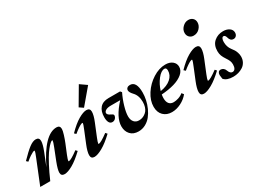

<svg xmlns="http://www.w3.org/2000/svg" viewBox="-40 -1276 2505 1874"><g transform="rotate(-30 1212.5 -338.5)"><path d="M24.4 0 131.3 -264.6Q153.8 -318.4 153.8 -331.5Q153.8 -335.9 149.9 -335.9Q144.5 -335.9 133.3 -331.1Q122.1 -326.2 98.6 -310.8Q75.2 -295.4 47.4 -271.5L29.3 -288.1Q99.1 -360.4 141.6 -392.6Q184.1 -424.8 217.3 -424.8Q256.8 -424.8 256.8 -384.8Q256.8 -349.1 229 -278.3L172.4 -136.2Q312 -424.8 451.7 -424.8Q490.7 -424.8 490.7 -384.8Q490.7 -366.2 478 -325Q465.3 -283.7 450.2 -246.6L406.7 -140.6Q388.7 -96.7 388.7 -81.5Q388.7 -77.6 392.6 -77.6Q417.5 -77.6 500.5 -139.2L516.6 -121.6Q443.8 -52.2 387.2 -20.5Q330.6 11.2 294.9 11.2Q254.9 11.2 254.9 -27.8Q254.9 -61.5 284.2 -137.2L334.5 -264.6Q356 -319.3 356 -332Q356 -335.9 352.1 -335.9Q347.7 -335.9 338.6 -330.3Q329.6 -324.7 309.6 -303.5Q289.6 -282.2 266.1 -248.3Q242.7 -214.4 208.3 -149.4Q173.8 -84.5 137.2 0Z M780.8 -455.6 737.3 -485.4 852.1 -680.7 926.8 -628.4ZM631.3 11.2Q592.3 11.2 592.3 -28.8Q592.3 -67.4 621.1 -137.7L672.9 -264.6Q695.8 -319.3 695.8 -331.5Q695.8 -335.9 691.9 -335.9Q686 -335.9 674.8 -331.1Q663.6 -326.2 640.4 -310.8Q617.2 -295.4 588.9 -271.5L570.8 -288.1Q640.1 -359.4 696.5 -392.1Q752.9 -424.8 788.1 -424.8Q828.6 -424.8 828.6 -384.8Q828.6 -345.7 800.8 -278.3L744.6 -140.6Q726.1 -95.2 726.1 -82Q726.1 -78.1 729.5 -78.1Q754.4 -78.1 837.4 -139.6L853.5 -121.6Q780.8 -52.7 723.6 -20.8Q666.5 11.2 631.3 11.2Z M1128.9 11.2Q1070.3 11.2 1037.8 -24.2Q1005.4 -59.6 1005.4 -115.2Q1005.4 -214.4 1124 -343.3H1019Q980 -343.3 960.2 -331.3Q940.4 -319.3 940.4 -303.2Q940.4 -292.5 950 -283.7Q959.5 -274.9 970.7 -270.3Q981.9 -265.6 991.5 -259Q1001 -252.4 1001 -245.6Q1001 -226.6 987.1 -211.2Q973.1 -195.8 952.1 -195.8Q928.7 -195.8 917 -217Q905.3 -238.3 905.3 -275.4Q905.3 -343.8 938.2 -380.9Q971.2 -418 1034.7 -418H1165L1178.7 -401.9Q1148.9 -341.3 1129.9 -275.6Q1110.8 -210 1110.8 -167.5Q1110.8 -127.9 1130.6 -104Q1150.4 -80.1 1185.5 -80.1Q1202.1 -80.1 1218.3 -84.5Q1234.4 -88.9 1250.7 -99.4Q1267.1 -109.9 1279.3 -125.2Q1291.5 -140.6 1299.1 -164.8Q1306.6 -189 1306.6 -218.8Q1306.6 -292 1266.1 -333.5Q1235.4 -366.2 1235.4 -388.2Q1235.4 -404.3 1247.3 -414.6Q1259.3 -424.8 1279.3 -424.8Q1351.1 -424.8 1351.1 -299.3Q1351.1 -259.3 1342 -216.6Q1333 -173.8 1314.5 -133.1Q1295.9 -92.3 1270.3 -60.3Q1244.6 -28.3 1207.8 -8.5Q1170.9 11.2 1128.9 11.2Z M1505.4 11.2Q1446.3 11.2 1409.9 -24.7Q1373.5 -60.5 1373.5 -123.5Q1373.5 -193.4 1418.9 -263.9Q1464.4 -334.5 1535.6 -379.6Q1606.9 -424.8 1677.2 -424.8Q1726.6 -424.8 1756.1 -400.6Q1785.6 -376.5 1785.6 -338.9Q1785.6 -295.9 1747.1 -262.9Q1708.5 -230 1646 -211.9Q1583.5 -193.8 1502.9 -188.5Q1499 -166.5 1499 -148.4Q1499 -106.9 1516.6 -85.9Q1534.2 -64.9 1567.4 -64.9Q1591.3 -64.9 1621.6 -74.5Q1651.9 -84 1675.3 -104L1692.4 -82Q1658.7 -40 1607.4 -14.4Q1556.2 11.2 1505.4 11.2ZM1650.4 -393.1Q1612.3 -393.1 1571.5 -341.1Q1530.8 -289.1 1510.7 -222.2Q1586.4 -233.9 1629.4 -271.5Q1672.4 -309.1 1672.4 -361.8Q1672.4 -393.1 1650.4 -393.1Z M2061.5 -529.8Q2032.2 -529.8 2013.9 -548.6Q1995.6 -567.4 1995.6 -596.2Q1995.6 -632.3 2024.4 -660.9Q2053.2 -689.5 2088.9 -689.5Q2119.6 -689.5 2138.4 -671.4Q2157.2 -653.3 2157.2 -624.5Q2157.2 -588.4 2129.6 -559.1Q2102.1 -529.8 2061.5 -529.8ZM1864.7 11.2Q1825.7 11.2 1825.7 -28.8Q1825.7 -67.4 1854.5 -137.7L1906.2 -264.6Q1929.2 -319.3 1929.2 -331.5Q1929.2 -335.9 1925.3 -335.9Q1919.4 -335.9 1908.2 -331.1Q1897 -326.2 1873.8 -310.8Q1850.6 -295.4 1822.3 -271.5L1804.2 -288.1Q1873.5 -359.4 1929.9 -392.1Q1986.3 -424.8 2021.5 -424.8Q2062 -424.8 2062 -384.8Q2062 -345.7 2034.2 -278.3L1978 -140.6Q1959.5 -95.2 1959.5 -82Q1959.5 -78.1 1962.9 -78.1Q1987.8 -78.1 2070.8 -139.6L2086.9 -121.6Q2014.2 -52.7 1957 -20.8Q1899.9 11.2 1864.7 11.2Z M2195.8 11.2Q2123 11.2 2091.8 -25.9Q2086.4 -58.1 2086.4 -69.8Q2086.4 -89.4 2095.2 -100.6Q2104 -111.8 2120.6 -111.8Q2137.7 -111.8 2150.9 -101.6Q2164.1 -91.3 2169.9 -74.2Q2184.6 -32.7 2211.9 -32.7Q2231 -32.7 2241.5 -50Q2252 -67.4 2252 -95.2Q2252 -118.7 2244.4 -137Q2236.8 -155.3 2220.2 -179.7Q2202.1 -206.5 2193.1 -229.7Q2184.1 -252.9 2184.1 -283.2Q2184.1 -351.6 2226.3 -388.2Q2268.6 -424.8 2328.6 -424.8Q2369.6 -424.8 2397.2 -405.8Q2424.8 -386.7 2424.8 -355.5Q2424.8 -333.5 2412.6 -320.1Q2400.4 -306.6 2382.3 -306.6Q2361.8 -306.6 2350.8 -318.8Q2339.8 -331.1 2335.9 -347.2Q2327.1 -380.4 2308.1 -380.4Q2296.9 -380.4 2289.8 -366.9Q2282.7 -353.5 2282.7 -329.1Q2282.7 -274.9 2312 -236.3Q2327.6 -215.8 2335.7 -203.1Q2343.8 -190.4 2351.3 -168.5Q2358.9 -146.5 2358.9 -123Q2358.9 -89.4 2344.5 -62.7Q2330.1 -36.1 2306.2 -20.5Q2282.2 -4.9 2254.2 3.2Q2226.1 11.2 2195.8 11.2Z"/></g></svg>

Font: Elstob 18pt ExtraBold
Style: Italic
Weight: 800
Italic angle: -20°
Designer: Peter S. Baker
Version: Version 1.015